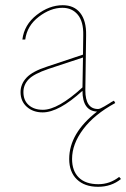

<svg xmlns="http://www.w3.org/2000/svg" viewBox="-20 -429 485 738"><path d="M438 251 445 259Q408 289 357 289Q305 289 275.5 260.5Q246 232 246 182Q246 83 353 0Q297 -3 297 -80Q206 3 144 3Q107 3 83 -18.5Q59 -40 59 -75Q59 -106 82 -130.5Q105 -155 161 -173L299 -219L300 -294Q301 -346 279 -372.5Q257 -399 220 -399Q174 -399 129 -364.5Q84 -330 77 -277H66Q73 -334 121 -371.5Q169 -409 221 -409Q265 -409 288.5 -379Q312 -349 311 -294L308 -82Q308 -10 357 -10Q364 -10 381 -20Q387 -24 401 -32Q406 -36 418 -42L423 -33Q342 11 299.5 68Q257 125 257 182Q257 228 283 253.5Q309 279 358 279Q402 279 438 251ZM70 -75Q70 -43 90.5 -25Q111 -7 145 -7Q203 -7 297 -93L299 -208L166 -164Q110 -145 90 -124Q70 -103 70 -75Z"/></svg>

Font: EauTest Hairline
Style: Regular
Weight: 250
Designer: Christian Thalmann (Catharsis Fonts)
Version: Version 0.001;PS 000.001;hotconv 1.0.88;makeotf.lib2.5.64775